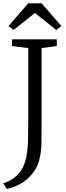

<svg xmlns="http://www.w3.org/2000/svg" viewBox="-35 -984 402 1176"><path d="M-15 138Q14.5 130 41 112.5Q67.5 95 87.5 68.8Q107.5 42.5 118 9Q127 -19.5 131.2 -51.5Q135.5 -83.5 136.8 -131Q138 -178.5 138 -253V-689.5L39 -702V-743H313V-702L219.5 -689.5V-272Q219.5 -191.5 219.2 -129.5Q219 -67.5 209.5 -21Q198 36 166.2 76.2Q134.5 116.5 92 140.8Q49.5 165 6.5 173ZM48.5 -800.5 17 -824.5 138 -963.5H220L341 -824.5L309.5 -800.5L179 -904.5Z"/></svg>

Font: Merriweather 28pt Light
Style: Regular
Weight: 300
Version: Version 2.100